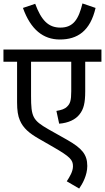

<svg xmlns="http://www.w3.org/2000/svg" viewBox="-20 -909 608 1113"><path d="M534 -863 458 -889C436 -799 406 -749 330 -749C259 -749 219 -793 184 -887L113 -863C158 -737 231 -680 327 -680C429 -680 503 -729 534 -863ZM568 -551V-622H0V-551H79V-316C79 -269 84 -237 95 -212C114 -166 151 -136 203 -106L290 -56C387 0 403 18 403 55C403 85 384 116 367 142L439 184C458 157 486 107 486 53C486 -14 454 -50 370 -98L260 -160C170 -212 160 -231 160 -353V-551H393V-380C393 -325 386 -308 370 -292C356 -277 336 -271 307 -266L323 -192C376 -196 418 -216 441 -246C465 -276 474 -312 474 -380V-551Z"/></svg>

Font: Noto Sans Devanagari UI
Style: Regular
Weight: 400
Designer: Jelle Bosma - Monotype Design Team
Foundry: Monotype Imaging Inc.
Version: Version 2.003